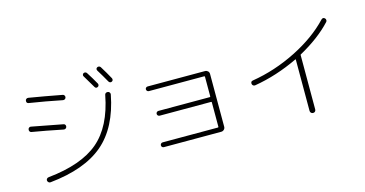

<svg xmlns="http://www.w3.org/2000/svg" viewBox="-86 -1228 3172 1668"><g transform="rotate(-15 1500.0 -394.0)"><path d="M171.9 11.7Q170.9 2 177.2 -5.4Q183.6 -12.7 194.3 -13.7Q496.1 -44.9 648.9 -174.8Q801.8 -304.7 853.5 -577.1Q854.5 -586.9 863.3 -592.3Q872.1 -597.7 881.8 -595.7Q891.6 -594.7 897.5 -586.4Q903.3 -578.1 901.4 -568.4Q846.7 -283.2 679.7 -141.1Q512.7 1 198.2 33.2Q188.5 34.2 181.2 27.8Q173.8 21.5 171.9 11.7ZM808.6 -660.2Q791 -651.4 781.2 -668Q753.9 -714.8 713.9 -781.2Q709 -788.1 711.4 -796.4Q713.9 -804.7 720.7 -808.6Q728.5 -812.5 736.8 -810.5Q745.1 -808.6 750 -800.8Q784.2 -748 817.4 -688.5Q821.3 -680.7 818.8 -672.4Q816.4 -664.1 808.6 -660.2ZM848.6 -827.1Q856.4 -831.1 865.2 -829.1Q874 -827.1 878.9 -819.3Q916 -759.8 947.3 -702.1Q951.2 -694.3 949.2 -686Q947.3 -677.7 939.5 -673.8Q921.9 -665 910.2 -682.6Q877 -742.2 841.8 -798.8Q832 -816.4 848.6 -827.1ZM151.4 -431.6Q141.6 -432.6 136.2 -440.9Q130.9 -449.2 132.8 -459Q133.8 -468.8 142.1 -474.6Q150.4 -480.5 160.2 -477.5Q227.5 -465.8 436.5 -424.8Q446.3 -423.8 451.7 -416Q457 -408.2 455.1 -397.9Q453.1 -387.7 444.8 -382.8Q436.5 -377.9 426.8 -379.9Q268.6 -412.1 151.4 -431.6ZM514.6 -646.5Q513.7 -637.7 505.4 -631.8Q497.1 -626 487.3 -627.9Q337.9 -658.2 193.4 -680.7Q171.9 -683.6 174.8 -707Q175.8 -716.8 184.1 -722.2Q192.4 -727.5 202.1 -725.6Q338.9 -703.1 497.1 -672.9Q505.9 -671.9 511.2 -663.6Q516.6 -655.3 514.6 -646.5Z M1725.6 -49.8Q1730.5 -49.8 1731.4 -54.7V-275.4Q1731.4 -280.3 1725.6 -280.3H1263.7Q1254.9 -280.3 1248.5 -286.6Q1242.2 -293 1242.2 -301.8Q1242.2 -310.5 1248.5 -316.9Q1254.9 -323.2 1263.7 -323.2H1725.6Q1730.5 -323.2 1731.4 -328.1V-505.9Q1731.4 -510.7 1725.6 -510.7H1228.5Q1219.7 -510.7 1213.4 -517.1Q1207 -523.4 1207 -532.2Q1207 -541 1213.4 -546.9Q1219.7 -552.7 1228.5 -552.7H1744.1Q1758.8 -552.7 1769.5 -543Q1780.3 -533.2 1780.3 -517.6V-42Q1780.3 -27.3 1769.5 -17.1Q1758.8 -6.8 1744.1 -6.8H1228.5Q1219.7 -6.8 1213.4 -12.7Q1207 -18.6 1207 -27.8Q1207 -37.1 1213.4 -43.5Q1219.7 -49.8 1228.5 -49.8Z M2132.8 -320.3Q2123 -319.3 2115.7 -324.7Q2108.4 -330.1 2106.4 -339.8Q2103.5 -363.3 2125 -366.2Q2329.1 -399.4 2522 -496.1Q2714.8 -592.8 2837.9 -723.6Q2854.5 -739.3 2870.1 -724.6Q2877 -717.8 2877.4 -708Q2877.9 -698.2 2871.1 -691.4Q2763.7 -575.2 2585 -476.6Q2583 -475.6 2583 -469.7V-464.8V16.6Q2583 27.3 2576.2 34.7Q2569.3 42 2558.1 42Q2546.9 42 2539.6 34.7Q2532.2 27.3 2532.2 16.6V-444.3Q2532.2 -449.2 2528.3 -447.3Q2333 -353.5 2132.8 -320.3Z"/></g></svg>

Font: Rounded-L Mgen+ 1m light
Style: Regular
Weight: 200
Designer: [Source Han Sans]
Ryoko NISHIZUKA  (kana & ideographs); Paul D. Hunt (Latin, Greek & Cyrillic); Wenlong ZHANG  (bopomofo
Version: Version 1.059.20150602